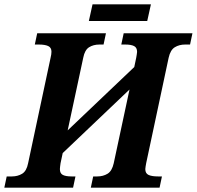

<svg xmlns="http://www.w3.org/2000/svg" viewBox="-54 -868 910 888"><path d="M-34 0 -23 -52H1Q28 -52 48.5 -64.5Q69 -77 76 -113L180 -601Q182 -609 183 -616Q184 -623 184 -629Q184 -648 169 -655Q154 -662 126 -662H107L118 -714H436L425 -662H406Q378 -662 358 -649.5Q338 -637 331 -601L259 -265L567 -558L576 -601Q577 -609 578.5 -616Q580 -623 580 -628Q580 -648 566 -655Q552 -662 526 -662H507L518 -714H836L825 -662H802Q775 -662 754.5 -649.5Q734 -637 726 -601L622 -113Q621 -106 619.5 -98.5Q618 -91 618 -86Q618 -66 633 -59Q648 -52 677 -52H695L684 0H366L377 -52H396Q423 -52 443.5 -64.5Q464 -77 472 -113L545 -454L236 -160L226 -113Q225 -105 224 -98Q223 -91 223 -86Q223 -66 236.5 -59Q250 -52 277 -52H295L284 0ZM357 -771 374 -848H644L627 -771Z"/></svg>

Font: Noto Serif SemiCondensed
Style: Bold Italic
Weight: 700
Width: 4
Italic angle: -12°
Designer: Monotype Design Team
Foundry: Monotype Imaging Inc.
Version: Version 2.014